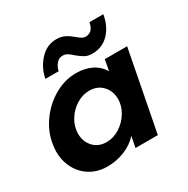

<svg xmlns="http://www.w3.org/2000/svg" viewBox="-149 -771 897 915"><g transform="rotate(-30 299.0 -314.0)"><path d="M10 -174Q10 -193 15 -220Q26 -281 65 -334Q104 -387 160.5 -419Q217 -451 278 -451Q325 -451 361.5 -433.5Q398 -416 420 -380L431 -440H554L469 0H346L358 -60Q327 -26 281.5 -8Q236 10 188 10Q135 10 94.5 -14.5Q54 -39 32 -81Q10 -123 10 -174ZM242 -93Q280 -93 314.5 -115Q349 -137 370 -172Q391 -207 391 -244Q391 -288 363.5 -317.5Q336 -347 291 -347Q253 -347 218.5 -325Q184 -303 163.5 -268Q143 -233 143 -195Q143 -152 170 -122.5Q197 -93 242 -93ZM317 -527Q302 -541 290.5 -548Q279 -555 264 -555Q243 -555 229 -537Q215 -519 212 -500H139Q149 -555 187 -596.5Q225 -638 278 -638Q305 -638 325 -627.5Q345 -617 366 -599Q379 -588 388 -583Q397 -578 405 -578Q424 -578 437 -589Q450 -600 456 -629H532Q522 -568 485.5 -530Q449 -492 394 -492Q370 -492 353.5 -501Q337 -510 317 -527Z"/></g></svg>

Font: Teachers SemiBold
Style: Italic
Weight: 600
Designer: Alfredo Marco Pradil & Chank Diesel
Version: Version 0.009